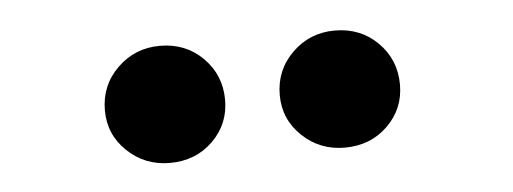

<svg xmlns="http://www.w3.org/2000/svg" viewBox="-27 -791 654 245"><g transform="rotate(-5 300.0 -668.0)"><path d="M407 -593Q375 -593 352.5 -614.5Q330 -636 330 -667Q330 -699 352.5 -721Q375 -743 407 -743Q440 -743 462 -721Q484 -699 484 -667Q484 -636 462 -614.5Q440 -593 407 -593ZM183 -593Q151 -593 128.5 -614.5Q106 -636 106 -667Q106 -699 128.5 -721Q151 -743 183 -743Q216 -743 238 -721Q260 -699 260 -667Q260 -636 238 -614.5Q216 -593 183 -593Z"/></g></svg>

Font: Wix Madefor Display
Style: Bold
Weight: 700
Designer: Dalton Maag Ltd
Foundry: Dalton Maag Ltd
Version: Version 3.100